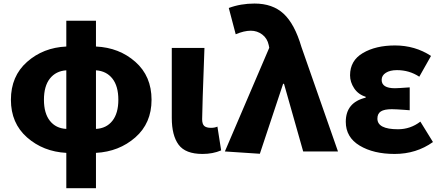

<svg xmlns="http://www.w3.org/2000/svg" viewBox="-20 -833 2425 1056"><path d="M507.8 -446.3V-124Q565.4 -127 598.1 -168.5Q630.9 -210 630.9 -284.2Q630.9 -359.4 598.1 -400.9Q565.4 -442.4 507.8 -446.3ZM344.7 -124V-446.3Q287.1 -442.4 254.4 -400.9Q221.7 -359.4 221.7 -284.2Q221.7 -210 254.4 -168.5Q287.1 -127 344.7 -124ZM507.8 -718.8V-577.1Q635.7 -571.3 724.6 -492.7Q813.5 -414.1 813.5 -284.2Q813.5 -155.3 724.1 -77.1Q634.8 1 507.8 7.8V202.1H344.7V7.8Q217.8 1 128.9 -77.1Q40 -155.3 40 -284.2Q40 -414.1 128.9 -492.7Q217.8 -571.3 344.7 -577.1V-718.8Z M1093.8 13.7Q1000 13.7 962.4 -37.1Q924.8 -87.9 924.8 -184.6V-569.3H1104.5Q1091.8 -229.5 1091.8 -177.7Q1091.8 -150.4 1103.5 -140.1Q1115.2 -129.9 1140.6 -129.9Q1161.1 -129.9 1175.8 -136.7L1196.3 -5.9Q1150.4 13.7 1093.8 13.7Z M1409.2 12.7 1216.8 0 1460.9 -570.3 1458 -585Q1450.2 -622.1 1422.4 -643.1Q1394.5 -664.1 1359.4 -664.1Q1322.3 -664.1 1276.4 -644.5L1238.3 -789.1Q1303.7 -813.5 1379.9 -813.5Q1479.5 -813.5 1540 -757.3Q1600.6 -701.2 1637.7 -575.2L1838.9 0H1647.5L1542 -372.1H1537.1Z M2150.4 13.7Q2034.2 13.7 1958 -32.2Q1881.8 -78.1 1881.8 -163.1Q1881.8 -269.5 1991.2 -295.9V-300.8Q1950.2 -313.5 1927.7 -347.7Q1905.3 -381.8 1905.3 -418.9Q1905.3 -500 1976.1 -541.5Q2046.9 -583 2152.3 -583Q2262.7 -583 2350.6 -525.4L2286.1 -411.1Q2231.4 -447.3 2163.1 -447.3Q2125 -447.3 2102.1 -432.6Q2079.1 -418 2079.1 -393.6Q2079.1 -347.7 2152.3 -347.7Q2168 -347.7 2233.4 -352.5V-226.6Q2222.7 -227.5 2202.1 -229Q2181.6 -230.5 2165 -231.4Q2148.4 -232.4 2134.8 -232.4Q2093.8 -232.4 2074.7 -220.2Q2055.7 -208 2055.7 -180.7Q2055.7 -122.1 2168.9 -122.1Q2237.3 -122.1 2292 -164.1L2361.3 -51.8Q2269.5 13.7 2150.4 13.7Z"/></svg>

Font: Bpmf Zihi Sans Heavy
Style: Heavy
Weight: 900
Foundry: But Ko
Version: Version 1.320